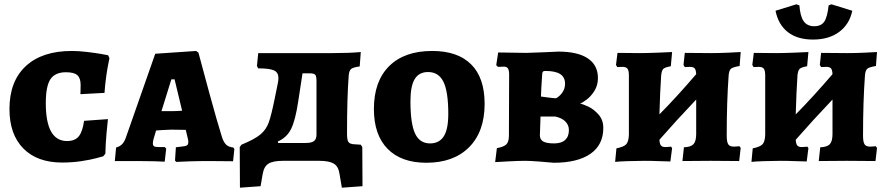

<svg xmlns="http://www.w3.org/2000/svg" viewBox="-20 -748 4122 893"><path d="M24 -241Q24 -370 100 -440.5Q176 -511 314 -511Q346 -511 383.5 -506.5Q421 -502 448 -497.5Q475 -493 483 -491L489 -477Q488 -471 483.5 -449.5Q479 -428 474 -392.5Q469 -357 466 -316L354 -310Q354 -313 354.5 -325Q355 -337 355 -353Q355 -385 339.5 -398.5Q324 -412 287 -412Q236 -412 214.5 -379.5Q193 -347 193 -268Q193 -92 292 -92Q328 -92 346 -113.5Q364 -135 371 -186L482 -194Q480 -179 475.5 -128.5Q471 -78 470 -33L460 -21Q453 -19 427 -12Q401 -5 358.5 1.5Q316 8 269 8Q153 8 88.5 -57.5Q24 -123 24 -241Z M794 -1 798 -63Q827 -66 838 -68Q849 -70 852.5 -74.5Q856 -79 856 -89Q856 -93 855 -97.5Q854 -102 853 -106L844 -144Q822 -145 776 -145Q762 -145 732 -143Q714 -141 706 -141L694 -101Q691 -88 691 -82Q691 -71 696.5 -67.5Q702 -64 720 -64H746L753 -57L746 4Q734 3 698 2Q662 1 620 1H514L520 -62Q536 -66 547 -76.5Q558 -87 565 -107L702 -498L892 -511L903 -503Q915 -456 953.5 -315.5Q992 -175 1011 -115Q1019 -88 1031 -76Q1043 -64 1065 -62L1070 -55L1064 2L952 1Q905 1 859 2.5Q813 4 800 5ZM778 -231Q795 -231 827 -233L792 -379H777L731 -231Z M1666 118 1570 125 1559 60Q1554 26 1532.5 13Q1511 0 1465 0H1296Q1250 0 1229 13Q1208 26 1202 60L1192 118L1096 125L1095 -64L1103 -75Q1164 -100 1191 -122.5Q1218 -145 1230 -178.5Q1242 -212 1258 -291L1272 -360Q1275 -375 1275 -385Q1275 -411 1254.5 -420.5Q1234 -430 1181 -430L1175 -441L1181 -501H1525Q1606 -501 1658 -506L1653 -439Q1623 -435 1613.5 -427.5Q1604 -420 1602 -398Q1594 -297 1594 -127Q1594 -97 1600.5 -87.5Q1607 -78 1628 -77L1658 -75L1665 -64ZM1452 -371Q1452 -394 1446 -400.5Q1440 -407 1419 -407H1387L1367 -276Q1354 -189 1334 -148.5Q1314 -108 1272 -90L1274 -83H1401Q1429 -83 1440.5 -92Q1452 -101 1452 -122Z M1719 -241Q1719 -370 1790 -440.5Q1861 -511 1990 -511Q2109 -511 2171.5 -448.5Q2234 -386 2234 -265Q2234 -136 2162 -63.5Q2090 9 1963 9Q1846 9 1782.5 -56Q1719 -121 1719 -241ZM2065 -218Q2065 -322 2042.5 -367.5Q2020 -413 1971 -413Q1929 -413 1909 -380.5Q1889 -348 1889 -277Q1889 -173 1910.5 -127Q1932 -81 1980 -81Q2023 -81 2044 -114Q2065 -147 2065 -218Z M2283 6 2291 -59Q2324 -65 2335.5 -77Q2347 -89 2347 -117L2348 -402Q2348 -421 2342.5 -429.5Q2337 -438 2325 -438L2296 -437L2288 -445L2297 -504L2428 -502Q2463 -503 2510.5 -505Q2558 -507 2577 -508Q2667 -508 2714 -476.5Q2761 -445 2761 -385Q2761 -351 2744.5 -325Q2728 -299 2707.5 -284Q2687 -269 2678 -266Q2691 -264 2716.5 -252Q2742 -240 2764 -215Q2786 -190 2786 -153Q2786 -74 2726 -32.5Q2666 9 2555 9Q2527 6 2484 3Q2441 0 2423 0Q2392 0 2345 2.5Q2298 5 2283 6ZM2566 -291Q2566 -290 2577.5 -298.5Q2589 -307 2598.5 -322.5Q2608 -338 2608 -359Q2608 -389 2585.5 -403.5Q2563 -418 2517 -418Q2509 -418 2506 -415.5Q2503 -413 2502 -406Q2500 -375 2498 -344.5Q2496 -314 2496 -299Q2504 -298 2529.5 -294.5Q2555 -291 2566 -291ZM2491 -119Q2491 -99 2506.5 -90Q2522 -81 2557 -81Q2591 -81 2608.5 -97Q2626 -113 2626 -143Q2626 -166 2610 -182.5Q2594 -199 2563 -206H2494Z M3419 -68 3425 -60 3418 1 3284 0 3154 1 3161 -63Q3193 -64 3205.5 -77.5Q3218 -91 3218 -125V-285Q3124 -186 3047 -98Q3048 -79 3054 -71.5Q3060 -64 3075 -64Q3085 -64 3092 -65Q3099 -66 3101 -66L3106 -59L3098 3Q3084 3 3047 1.5Q3010 0 2977 0Q2942 0 2898.5 1.5Q2855 3 2841 5L2847 -58Q2882 -65 2893 -77.5Q2904 -90 2905 -122V-397Q2905 -420 2898.5 -428.5Q2892 -437 2875 -437L2851 -436L2845 -446L2852 -502L2957 -501Q2986 -501 3037.5 -503Q3089 -505 3106 -506L3100 -440Q3072 -435 3064.5 -427Q3057 -419 3055 -396Q3050 -323 3047 -216Q3129 -299 3218 -403Q3217 -423 3211 -430Q3205 -437 3188 -437L3165 -436L3159 -446L3165 -502L3288 -501Q3325 -501 3367 -503Q3409 -505 3425 -506L3420 -441Q3389 -436 3380 -428.5Q3371 -421 3369 -398Q3360 -276 3360 -117Q3360 -88 3367 -77Q3374 -66 3393 -66Q3403 -66 3410 -67Q3417 -68 3419 -68Z M4053 -68 4059 -60 4052 1 3918 0 3788 1 3795 -63Q3827 -64 3839.5 -77.5Q3852 -91 3852 -125V-285Q3758 -186 3681 -98Q3682 -79 3688 -71.5Q3694 -64 3709 -64Q3719 -64 3726 -65Q3733 -66 3735 -66L3740 -59L3732 3Q3718 3 3681 1.5Q3644 0 3611 0Q3576 0 3532.5 1.5Q3489 3 3475 5L3481 -58Q3516 -65 3527 -77.5Q3538 -90 3539 -122V-397Q3539 -420 3532.5 -428.5Q3526 -437 3509 -437L3485 -436L3479 -446L3486 -502L3591 -501Q3620 -501 3671.5 -503Q3723 -505 3740 -506L3734 -440Q3706 -435 3698.5 -427Q3691 -419 3689 -396Q3684 -323 3681 -216Q3763 -299 3852 -403Q3851 -423 3845 -430Q3839 -437 3822 -437L3799 -436L3793 -446L3799 -502L3922 -501Q3959 -501 4001 -503Q4043 -505 4059 -506L4054 -441Q4023 -436 4014 -428.5Q4005 -421 4003 -398Q3994 -276 3994 -117Q3994 -88 4001 -77Q4008 -66 4027 -66Q4037 -66 4044 -67Q4051 -68 4053 -68ZM3587 -698 3684 -728 3698 -723Q3702 -671 3718.5 -648.5Q3735 -626 3767 -626Q3799 -626 3813.5 -647Q3828 -668 3834 -723L3847 -728L3944 -698Q3931 -635 3883 -599.5Q3835 -564 3761 -564Q3689 -564 3644.5 -598.5Q3600 -633 3587 -698Z"/></svg>

Font: Alegreya SC ExtraBold
Style: Regular
Weight: 800
Designer: Juan Pablo del Peral
Foundry: Huerta Tipografica
Version: Version 2.007; ttfautohint (v1.6)